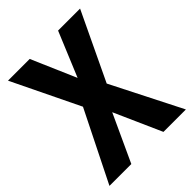

<svg xmlns="http://www.w3.org/2000/svg" viewBox="-203 -826 938 938"><g transform="rotate(-45 266.0 -357.0)"><path d="M530 0H375L266 -245L153 0H2L184 -365L15 -714H165L265 -483L361 -714H513L346 -363Z"/></g></svg>

Font: Noto Sans Myanmar UI Condensed
Style: Bold
Weight: 700
Width: 3
Designer: Monotype Design Team
Foundry: Monotype Imaging Inc.
Version: Version 2.103; ttfautohint (v1.8.4.7-5d5b)